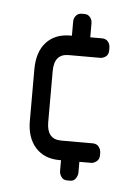

<svg xmlns="http://www.w3.org/2000/svg" viewBox="-40 -405 328 490"><g transform="rotate(5 124.0 -159.5)"><path d="M177 4V32Q177 39 172 46.5Q167 54 158 54H150Q140 54 135 46.5Q130 39 130 32V4H126Q87 4 64.5 -21Q42 -46 42 -89V-221Q42 -266 64.5 -290.5Q87 -315 126 -315H130V-351Q130 -360 135.5 -366.5Q141 -373 150 -373H158Q166 -373 171.5 -366.5Q177 -360 177 -351V-315H207Q217 -315 222.5 -308.5Q228 -302 228 -292V-286Q228 -275 221 -270Q214 -265 207 -265H126Q89 -265 89 -221V-90Q89 -46 126 -46H207Q217 -46 222.5 -39Q228 -32 228 -23V-17Q228 -7 221 -1.5Q214 4 207 4Z"/></g></svg>

Font: Chathura ExtraBold
Style: Regular
Weight: 800
Designer: Appaji Ambarisha Darbha
Foundry: Aditya Fonts
Version: Version 1.002 2016